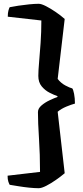

<svg xmlns="http://www.w3.org/2000/svg" viewBox="-20 -821 435 1012"><path d="M184 171Q162 171 133 168Q104 165 77 160.5Q50 156 31 153Q28 148 24 136.5Q20 125 20 105L191 85Q191 -7 185.5 -91Q180 -175 180 -230Q180 -249 198.5 -265Q217 -281 241.5 -292.5Q266 -304 283 -310V-314Q266 -320 242 -332Q218 -344 200 -365.5Q182 -387 182 -421Q182 -447 186 -492.5Q190 -538 194 -595Q198 -652 198 -713L21 -733Q21 -753 24.5 -765.5Q28 -778 31 -783Q50 -787 77 -791Q104 -795 133 -798Q162 -801 184 -801Q198 -801 222.5 -788.5Q247 -776 274 -757.5Q301 -739 321 -721L284 -405Q301 -383 324.5 -370.5Q348 -358 361 -355Q366 -349 370.5 -326.5Q375 -304 375 -275Q356 -270 329.5 -259Q303 -248 284 -232L321 92Q301 109 274.5 127.5Q248 146 223.5 158.5Q199 171 184 171Z"/></svg>

Font: Texturina Black
Style: Regular
Weight: 900
Designer: Guillermo Torres Carreño
Foundry: Omnibus-Type
Version: Version 1.002; ttfautohint (v1.8.3)